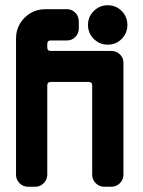

<svg xmlns="http://www.w3.org/2000/svg" viewBox="-20 -711 546 731"><path d="M465 -616Q465 -585 443.5 -563Q422 -541 390 -541Q359 -541 337 -563Q315 -585 315 -616Q315 -647 337 -669Q359 -691 390 -691Q422 -691 443.5 -669Q465 -647 465 -616ZM450 -46Q450 -27 436.5 -13.5Q423 0 404 0H377Q358 0 344.5 -13.5Q331 -27 331 -46V-386Q331 -399 318 -399H173Q160 -399 160 -386V-46Q160 -27 146.5 -13.5Q133 0 114 0H87Q68 0 54.5 -13.5Q41 -27 41 -46V-565Q41 -596 56 -621Q71 -646 96 -661Q121 -676 152 -676H235Q254 -676 267 -662.5Q280 -649 280 -630V-603Q280 -584 267 -570.5Q254 -557 235 -557H173Q160 -557 160 -544V-530Q160 -517 173 -517H404Q423 -517 436.5 -504Q450 -491 450 -472Z"/></svg>

Font: Monomaniac One
Style: Regular
Weight: 400
Version: Version 1.000; ttfautohint (v1.8.3)